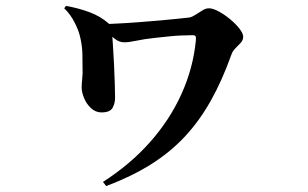

<svg xmlns="http://www.w3.org/2000/svg" viewBox="-20 -564 1040 649"><path d="M328 51Q420 -8 487 -83.5Q554 -159 593.5 -246.5Q633 -334 642 -427Q643 -438 641 -441.5Q639 -445 631 -445Q612 -445 590.5 -444Q569 -443 547 -440.5Q525 -438 504 -436Q467 -432 441.5 -426.5Q416 -421 400 -421Q383 -421 368.5 -432.5Q354 -444 325 -468L326 -482Q346 -483 378.5 -484.5Q411 -486 449 -489Q487 -492 522.5 -495Q558 -498 584.5 -501Q611 -504 621 -505Q630 -507 641.5 -514.5Q653 -522 664.5 -529Q676 -536 686 -536Q700 -536 720 -525Q740 -514 758.5 -498.5Q777 -483 789.5 -467Q802 -451 802 -440Q802 -428 793.5 -419Q785 -410 775.5 -400.5Q766 -391 762 -379Q731 -292 692.5 -223.5Q654 -155 604.5 -102Q555 -49 489.5 -8Q424 33 339 65ZM323 -184Q303 -184 287.5 -198.5Q272 -213 264 -233Q256 -253 256 -268Q256 -280 258 -298.5Q260 -317 259 -336Q259 -355 258.5 -381Q258 -407 252 -434Q247 -459 232.5 -487.5Q218 -516 197 -536L203 -544Q244 -537 282 -523Q320 -509 348 -484Q358 -475 358 -465.5Q358 -456 359 -451Q360 -435 362 -406.5Q364 -378 365.5 -345Q367 -312 368 -281.5Q369 -251 369 -233Q369 -215 360.5 -199.5Q352 -184 323 -184Z"/></svg>

Font: Noto Serif JP ExtraLight ExtraBold
Style: Regular
Weight: 800
Version: Version 2.003-H1;hotconv 1.1.1;makeotfexe 2.6.0